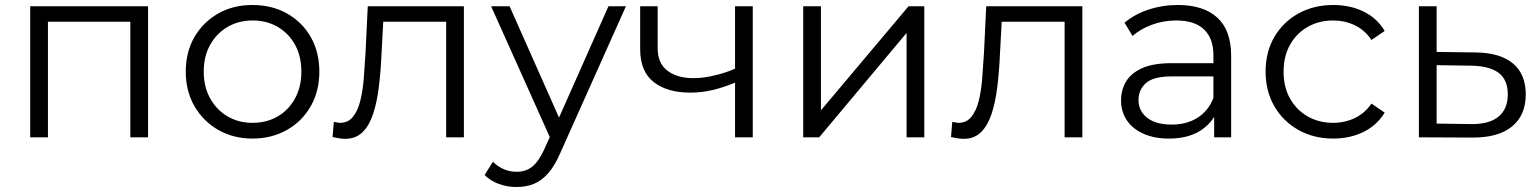

<svg xmlns="http://www.w3.org/2000/svg" viewBox="-20 -550 6165 769"><path d="M101 0V-525H573V0H502V-463H172V0Z M991 -58Q1048 -58 1092 -83.5Q1136 -109 1161.5 -155.5Q1187 -202 1187 -263Q1187 -325 1161.5 -371Q1136 -417 1092 -442.5Q1048 -468 992 -468Q936 -468 892 -442.5Q848 -417 822 -371Q796 -325 796 -263Q796 -202 822 -155.5Q848 -109 892 -83.5Q936 -58 991 -58ZM991 5Q915 5 854.5 -29.5Q794 -64 759 -124.5Q724 -185 724 -263Q724 -342 759 -402Q794 -462 854 -496Q914 -530 991 -530Q1069 -530 1129.5 -496Q1190 -462 1224.5 -402Q1259 -342 1259 -263Q1259 -185 1224.5 -124.5Q1190 -64 1129 -29.5Q1068 5 991 5Z M1312 -1 1317 -62Q1324 -61 1330.5 -59.5Q1337 -58 1342 -58Q1374 -58 1393.5 -82Q1413 -106 1423 -146Q1433 -186 1437 -236.5Q1441 -287 1444 -338L1453 -525H1838V0H1767V-463H1515L1508 -333Q1505 -265 1497.5 -203Q1490 -141 1474.5 -94Q1459 -47 1432 -20.5Q1405 6 1363 6Q1351 6 1338.5 4Q1326 2 1312 -1Z M2049 199Q2012 199 1978.5 187Q1945 175 1921 151L1954 98Q1974 117 1997.5 127.5Q2021 138 2050 138Q2085 138 2110.5 118.5Q2136 99 2159 50L2182 -1L1947 -525H2021L2219 -79L2417 -525H2487L2224 63Q2202 114 2175.5 144Q2149 174 2118 186.5Q2087 199 2049 199Z M2924 -275V-525H2995V0H2924V-219Q2881 -201 2837 -190Q2791 -179 2745 -179Q2652 -179 2598 -221.5Q2544 -264 2544 -353V-525H2614V-357Q2614 -297 2653 -267Q2692 -237 2758 -237Q2798 -237 2842 -248Q2883 -257 2924 -275Z M3197 0V-525H3268V-108L3619 -525H3682V0H3611V-418L3261 0Z M3789 -1 3794 -62Q3801 -61 3807.5 -59.5Q3814 -58 3819 -58Q3851 -58 3870.5 -82Q3890 -106 3900 -146Q3910 -186 3914 -236.5Q3918 -287 3921 -338L3930 -525H4315V0H4244V-463H3992L3985 -333Q3982 -265 3974.5 -203Q3967 -141 3951.5 -94Q3936 -47 3909 -20.5Q3882 6 3840 6Q3828 6 3815.5 4Q3803 2 3789 -1Z M4662 5Q4603 5 4559.5 -14.5Q4516 -34 4493 -68.5Q4470 -103 4470 -148Q4470 -189 4489.5 -222.5Q4509 -256 4553.5 -276.5Q4598 -297 4673 -297H4840V-329Q4840 -396 4802.5 -432Q4765 -468 4691 -468Q4640 -468 4594 -451Q4548 -434 4516 -406L4484 -459Q4524 -493 4580 -511.5Q4636 -530 4698 -530Q4800 -530 4855.5 -479.5Q4911 -429 4911 -326V0H4843V-82Q4823 -49 4787 -26Q4737 5 4662 5ZM4840 -244H4675Q4599 -244 4569.5 -217Q4540 -190 4540 -150Q4540 -105 4575 -78Q4610 -51 4673 -51Q4733 -51 4776.5 -78.5Q4820 -106 4840 -158Z M5320 5Q5242 5 5180.5 -29.5Q5119 -64 5084 -124.5Q5049 -185 5049 -263Q5049 -342 5084 -402Q5119 -462 5180.5 -496Q5242 -530 5320 -530Q5387 -530 5441 -504Q5495 -478 5526 -426L5473 -390Q5446 -430 5406 -449Q5366 -468 5319 -468Q5263 -468 5218 -442.5Q5173 -417 5147 -371Q5121 -325 5121 -263Q5121 -201 5147 -155Q5173 -109 5218 -83.5Q5263 -58 5319 -58Q5366 -58 5406 -77Q5446 -96 5473 -135L5526 -99Q5495 -48 5441 -21.5Q5387 5 5320 5Z M5871 -53Q5944 -52 5981.5 -82.5Q6019 -113 6019 -172Q6019 -231 5982 -258.5Q5945 -286 5871 -287L5734 -289V-55ZM5889 -340Q5988 -339 6039.5 -296Q6091 -253 6091 -172Q6091 -88 6035.5 -43Q5980 2 5875 1L5663 0V-525H5734V-342Z"/></svg>

Font: Modern
Style: Small
Weight: 400
Designer: Julieta Ulanovsky
Foundry: Julieta Ulanovsky
Version: Version 8.000